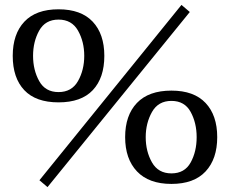

<svg xmlns="http://www.w3.org/2000/svg" viewBox="-20 -740 939 784"><path d="M141 -4 721 -720 755 -691 174 24ZM32 -512Q32 -601 79.5 -651.5Q127 -702 219 -702Q311 -702 358.5 -651.5Q406 -601 406 -512Q406 -422 359 -372Q312 -322 219 -322Q126 -322 79 -372Q32 -422 32 -512ZM324 -512Q324 -570 298.5 -615Q273 -660 219 -660Q165 -660 140 -615Q115 -570 115 -512Q115 -454 140 -409Q165 -364 219 -364Q273 -364 298.5 -409Q324 -454 324 -512ZM491 -180Q491 -269 539 -319.5Q587 -370 680 -370Q772 -370 819.5 -319.5Q867 -269 867 -180Q867 -91 819.5 -40Q772 11 680 11Q588 11 539.5 -40Q491 -91 491 -180ZM783 -180Q783 -238 758.5 -283Q734 -328 680 -328Q626 -328 600.5 -282.5Q575 -237 575 -180Q575 -122 600.5 -77Q626 -32 680 -32Q734 -32 758.5 -76.5Q783 -121 783 -180Z"/></svg>

Font: TavirajRegular
Style: Regular
Weight: 400
Designer: Katatrad Team
Foundry: CadsonDemak
Version: Version 1.000